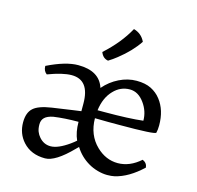

<svg xmlns="http://www.w3.org/2000/svg" viewBox="-113 -895 1058 1030"><g transform="rotate(15 416.0 -379.5)"><path d="M732.9 -110.8Q757.8 -100.1 760.3 -74.7Q685.5 -3.9 610.4 13.7Q593.3 17.6 568.8 17.6Q544.4 17.6 516.1 9.8Q487.8 2 463.9 -12.2Q415.5 -40.5 385.3 -88.9L371.1 -74.7Q281.2 17.6 224.1 17.6Q146 17.6 100.6 -32.7Q61 -76.7 61 -139.2Q61 -193.4 89.8 -218.8Q117.2 -243.7 189 -254.6Q260.7 -265.6 301.8 -271Q342.8 -276.4 347.7 -277.3V-319.3Q347.7 -450.7 248 -450.7Q198.7 -450.7 117.2 -419.9Q97.7 -434.1 97.7 -461.9Q199.2 -511.7 268.1 -511.7Q386.2 -511.7 414.1 -424.3Q449.2 -465.3 496.6 -488.5Q543.9 -511.7 592.5 -511.7Q641.1 -511.7 673.6 -495.4Q706.1 -479 727.5 -451.2Q770.5 -396.5 770.5 -311.5Q770.5 -287.6 766.1 -270Q761.2 -258.8 564.9 -258.8H500Q465.8 -258.8 427.7 -259.8Q428.7 -167 488.3 -109.4Q541 -58.6 607.4 -58.6Q673.8 -58.6 732.9 -110.8ZM468.3 -304.7Q605 -304.7 682.1 -314Q682.1 -366.2 650.4 -410.2Q616.7 -457.5 569.3 -457.5Q517.6 -457.5 480 -418Q439.5 -376.5 430.2 -304.7ZM366.7 -118.7Q347.7 -160.6 347.7 -218.3Q271 -218.3 209.5 -209.5Q177.7 -203.1 163.1 -189Q148.4 -174.8 148.4 -151.1Q148.4 -127.4 154.8 -111.3Q161.1 -95.2 172.9 -82Q198.7 -52.7 235.8 -52.7Q277.3 -52.7 338.9 -96.7Q355 -108.4 366.7 -118.7ZM415.5 -576.2Q385.7 -581.1 374 -613.3Q459 -689.5 506.3 -775.9Q550.3 -763.7 569.8 -722.2Q530.3 -662.6 461.4 -608.4Q439.5 -590.8 415.5 -576.2Z"/></g></svg>

Font: Trykker
Style: Regular
Weight: 400
Designer: Magnus Gaarde
Foundry: Magnus Gaarde
Version: Version 1.001